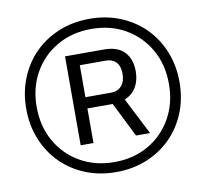

<svg xmlns="http://www.w3.org/2000/svg" viewBox="-79 -781 910 876"><g transform="rotate(-10 376.0 -343.0)"><path d="M390.6 12Q313.6 12 248.6 -14.5Q183.6 -41 136.1 -88.5Q88.6 -136 62.1 -201Q35.6 -266 35.6 -343Q35.6 -420 62.1 -485Q88.6 -550 136.1 -597.5Q183.6 -645 248.6 -671.5Q313.6 -698 390.6 -698Q467.6 -698 532.6 -671.5Q597.6 -645 645.1 -597.5Q692.6 -550 719.1 -485Q745.6 -420 745.6 -343Q745.6 -266 719.1 -201Q692.6 -136 645.1 -88.5Q597.6 -41 532.6 -14.5Q467.6 12 390.6 12ZM390.6 -34.4Q479.8 -34.4 548.8 -74.3Q617.8 -114.2 657.2 -184Q696.6 -253.8 696.6 -343Q696.6 -432.2 657.2 -501.7Q617.8 -571.3 548.8 -611.1Q479.8 -651 390.6 -651Q301.8 -651 232.3 -611.1Q162.8 -571.3 123.4 -501.7Q84 -432.2 84 -343Q84 -253.8 123.4 -184Q162.8 -114.2 232.3 -74.3Q301.8 -34.4 390.6 -34.4ZM251.4 -136.6V-548.6H432.4Q495 -548.6 526.2 -515.7Q557.5 -482.8 557.5 -425.5Q557.5 -384.1 539.4 -352.9Q521.2 -321.6 485.8 -307.5L572.8 -136.6H507.8L428 -296.8H310.8V-136.6ZM310.8 -348.9H430.2Q459.9 -348.9 478.1 -368.9Q496.2 -388.9 496.2 -425.5Q496.2 -460.1 479.1 -478.6Q461.9 -497.1 430.2 -497.1H310.8Z"/></g></svg>

Font: Archivo Variable SemiBold
Style: Italic
Weight: 600
Italic angle: -10°
Designer: Hector Gatti
Foundry: Omnibus-Type
Version: Version 2.001